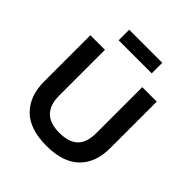

<svg xmlns="http://www.w3.org/2000/svg" viewBox="-228 -1011 1182 1182"><g transform="rotate(45 363.0 -420.0)"><path d="M364 13Q217 13 145.5 -60Q74 -133 74 -256V-660H201V-261Q201 -100 363 -100Q446 -100 486 -139Q526 -178 526 -261V-660H652V-256Q652 -128 579.5 -57.5Q507 13 364 13ZM219 -761V-853H507V-761Z"/></g></svg>

Font: Bricolage Grotesque 12pt SemiBold
Style: Regular
Weight: 600
Designer: Mathieu Triay
Foundry: Atelier Triay
Version: Version 1.001; ttfautohint (v1.8.4.7-5d5b);gftools[0.9.33.de